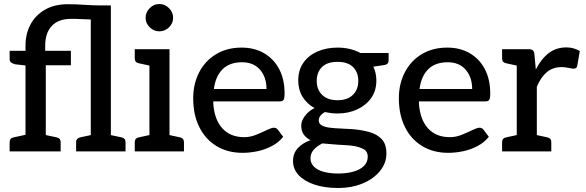

<svg xmlns="http://www.w3.org/2000/svg" viewBox="-20 -754 2919 956"><path d="M107 0V-428L55 -434Q44 -437 36 -442.5Q28 -448 28 -459V-501H107V-526Q107 -585 131.5 -631.5Q156 -678 203.5 -705.5Q251 -733 318 -733Q362 -733 400 -730Q419 -729 438 -728Q457 -727 476 -727H532V0H432V-657Q419 -658 406 -658Q393 -658 379 -659Q366 -660 354.5 -660Q343 -660 333 -660Q271 -660 238 -625Q205 -590 205 -526V-501H333V-429H208V0ZM28 0V-46Q28 -56 33 -62Q38 -68 48 -70L117 -85L129 0ZM181 0 192 -85 262 -70Q272 -68 277 -62Q282 -56 282 -46V0ZM359 0V-46Q359 -56 364.5 -62Q370 -68 379 -70L449 -85L460 0ZM504 0 515 -85 585 -70Q595 -68 600 -62Q605 -56 605 -46V0Z M724 0V-509H824V0ZM651 0V-46Q651 -56 656 -62Q661 -68 671 -70L740 -85L752 0ZM795 0 807 -85 877 -70Q886 -68 891 -62Q896 -56 896 -46V0ZM752 -509 740 -424 671 -439Q661 -441 656 -447Q651 -453 651 -463V-509ZM773 -598Q746 -598 725.5 -618Q705 -638 705 -665Q705 -693 725.5 -713.5Q746 -734 773 -734Q801 -734 821.5 -713.5Q842 -693 842 -665Q842 -638 821.5 -618Q801 -598 773 -598Z M1188 7Q1114 7 1058.5 -26.5Q1003 -60 972.5 -121Q942 -182 942 -265Q942 -336 971.5 -393.5Q1001 -451 1055.5 -484Q1110 -517 1183 -517Q1247 -517 1295 -489Q1343 -461 1370 -410Q1397 -359 1397 -288Q1397 -265 1392 -257Q1387 -249 1372 -249H1042Q1042 -246 1042 -243Q1042 -240 1042 -237Q1048 -157 1088 -114Q1128 -71 1196 -71Q1226 -71 1255.5 -83Q1285 -95 1308.5 -106.5Q1332 -118 1343 -118Q1355 -118 1362 -110L1390 -73Q1368 -45 1334 -27Q1300 -9 1262 -1Q1224 7 1188 7ZM1045 -311H1307Q1307 -369 1275 -406.5Q1243 -444 1185 -444Q1123 -444 1088 -409Q1053 -374 1045 -311Z M1661 -517Q1694 -517 1722.5 -510Q1751 -503 1775 -490H1915V-453Q1915 -444 1910 -438Q1905 -432 1892 -430L1839 -422Q1854 -390 1854 -353Q1854 -303 1828.5 -266.5Q1803 -230 1759 -209.5Q1715 -189 1661 -189Q1644 -189 1628 -191Q1612 -193 1597 -196Q1582 -187 1574.5 -176.5Q1567 -166 1567 -156Q1567 -138 1582.5 -129.5Q1598 -121 1623.5 -118Q1649 -115 1678.5 -114Q1708 -113 1735 -111Q1781 -107 1819 -96.5Q1857 -86 1880.5 -61.5Q1904 -37 1904 10Q1904 58 1872.5 97Q1841 136 1786.5 159Q1732 182 1663 182Q1596 182 1545.5 165Q1495 148 1467 118Q1439 88 1439 48Q1439 10 1462.5 -16Q1486 -42 1526 -56Q1505 -67 1492.5 -84Q1480 -101 1480 -129Q1480 -152 1498 -176.5Q1516 -201 1546 -216Q1508 -237 1486.5 -272Q1465 -307 1465 -353Q1465 -405 1490.5 -441.5Q1516 -478 1560.5 -497.5Q1605 -517 1661 -517ZM1811 26Q1811 -1 1788.5 -12.5Q1766 -24 1735 -28Q1724 -30 1705 -31Q1686 -32 1663 -33.5Q1640 -35 1619 -37Q1598 -39 1585 -40Q1559 -27 1542.5 -9Q1526 9 1526 35Q1526 58 1543 75.5Q1560 93 1591.5 101.5Q1623 110 1664 110Q1707 110 1740 100.5Q1773 91 1792 72.5Q1811 54 1811 26ZM1661 -255Q1710 -255 1737 -281.5Q1764 -308 1764 -351Q1764 -394 1738 -420Q1712 -446 1661 -446Q1609 -446 1583 -420Q1557 -394 1557 -351Q1557 -308 1584 -281.5Q1611 -255 1661 -255Z M2212 7Q2138 7 2082.5 -26.5Q2027 -60 1996.5 -121Q1966 -182 1966 -265Q1966 -336 1995.5 -393.5Q2025 -451 2079.5 -484Q2134 -517 2207 -517Q2271 -517 2319 -489Q2367 -461 2394 -410Q2421 -359 2421 -288Q2421 -265 2416 -257Q2411 -249 2396 -249H2066Q2066 -246 2066 -243Q2066 -240 2066 -237Q2072 -157 2112 -114Q2152 -71 2220 -71Q2250 -71 2279.5 -83Q2309 -95 2332.5 -106.5Q2356 -118 2367 -118Q2379 -118 2386 -110L2414 -73Q2392 -45 2358 -27Q2324 -9 2286 -1Q2248 7 2212 7ZM2069 -311H2331Q2331 -369 2299 -406.5Q2267 -444 2209 -444Q2147 -444 2112 -409Q2077 -374 2069 -311Z M2553 0V-509H2610Q2627 -509 2633.5 -503Q2640 -497 2641 -482L2648 -408Q2674 -460 2711.5 -489Q2749 -518 2800 -518Q2820 -518 2836.5 -513Q2853 -508 2867 -500L2854 -425Q2853 -419 2848 -415.5Q2843 -412 2837 -412Q2830 -412 2811 -416Q2792 -420 2777 -420Q2733 -420 2703 -395Q2673 -370 2653 -322V0ZM2624 0 2636 -85 2706 -70Q2715 -68 2720 -62Q2725 -56 2725 -46V0ZM2480 0V-46Q2480 -56 2485 -62Q2490 -68 2500 -70L2569 -85L2581 0ZM2581 -509 2569 -424 2500 -439Q2490 -441 2485 -447Q2480 -453 2480 -463V-509Z"/></svg>

Font: Aleo Medium
Style: Regular
Weight: 500
Designer: Alessio Laiso
Foundry: Alessio Laiso
Version: Version 2.001;gftools[0.9.29]